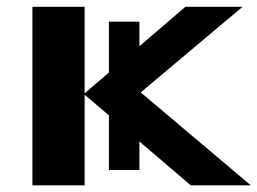

<svg xmlns="http://www.w3.org/2000/svg" viewBox="-20 -555 771 575"><path d="M233.4 -275.4 306.2 -337.9V-490.2H397.5V-416.5L535.2 -534.7H706.5L401.4 -278.3L731 0H551.3L397.5 -131.3V-45.9H306.2V-209.5L233.4 -271.5V0H77.1V-534.7H233.4Z"/></svg>

Font: Lunasima
Style: Bold
Weight: 700
Designer: The DocRepair Project, Monotype Design Team
Foundry: Google
Version: Version 2.009